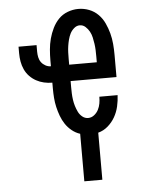

<svg xmlns="http://www.w3.org/2000/svg" viewBox="-53 -570 605 817"><g transform="rotate(-5 250.0 -161.5)"><path d="M274 205V2Q255 -4 239 -17Q223 -30 212 -46.5Q201 -63 194 -82Q187 -101 182.5 -120.5Q178 -140 176.5 -160Q175 -180 175 -200V-225Q157 -225 139.5 -229Q122 -233 106.5 -241.5Q91 -250 78.5 -263Q66 -276 58.5 -292.5Q51 -309 48 -326.5Q45 -344 45 -362V-390H122V-362Q122 -350 124.5 -338Q127 -326 134 -316.5Q141 -307 152 -301Q163 -295 175 -295V-320Q175 -343 177 -366.5Q179 -390 185 -412.5Q191 -435 201.5 -456.5Q212 -478 228 -494.5Q244 -511 266.5 -519.5Q289 -528 312 -528Q336 -528 358 -519.5Q380 -511 396.5 -494.5Q413 -478 423 -456.5Q433 -435 439 -412.5Q445 -390 447 -366.5Q449 -343 449 -320V-225H253V-200Q253 -186 253.5 -172.5Q254 -159 256 -145Q258 -131 262 -118Q266 -105 272 -92.5Q278 -80 289 -71Q300 -62 314 -62Q328 -62 339.5 -71Q351 -80 357.5 -92.5Q364 -105 366.5 -119Q369 -133 369 -148H447Q446 -124 440.5 -100Q435 -76 423 -55Q411 -34 392.5 -18Q374 -2 351 4V205ZM253 -295H371V-320Q371 -334 370.5 -347.5Q370 -361 368 -374.5Q366 -388 363 -401.5Q360 -415 353.5 -427Q347 -439 336.5 -448.5Q326 -458 312 -458Q299 -458 288 -448.5Q277 -439 271 -427Q265 -415 261.5 -401.5Q258 -388 256 -374.5Q254 -361 253.5 -347.5Q253 -334 253 -320Z"/></g></svg>

Font: Zed Mono
Style: Regular
Weight: 400
Monospace: yes
Designer: Belleve Invis
Foundry: Belleve Invis
Version: Version 1.0.0; ttfautohint (v1.8.4)